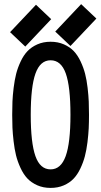

<svg xmlns="http://www.w3.org/2000/svg" viewBox="-20 -898 490 930"><path d="M102.5 -672.4 28.8 -742.2 154.3 -875 228 -805.2ZM321.3 -675.3 247.6 -745.1 373 -877.9 446.8 -808.1ZM411.1 -341.8Q411.1 -306.2 409.7 -276.1Q408.2 -246.1 403.6 -208.5Q398.9 -170.9 391.1 -141.1Q383.3 -111.3 369.1 -81.5Q355 -51.8 335.9 -32Q316.9 -12.2 288.6 0Q260.3 12.2 225.1 12.2Q189 12.2 160.2 -0.7Q131.3 -13.7 112.3 -33.9Q93.3 -54.2 79.1 -85.2Q64.9 -116.2 57.6 -145.8Q50.3 -175.3 45.9 -213.4Q41.5 -251.5 40.3 -279.5Q39.1 -307.6 39.1 -341.8Q39.1 -377 40.3 -406Q41.5 -435.1 46.1 -472.9Q50.8 -510.7 58.3 -540.5Q65.9 -570.3 80.1 -600.3Q94.2 -630.4 113.3 -650.4Q132.3 -670.4 160.9 -683.1Q189.5 -695.8 225.1 -695.8Q260.7 -695.8 289.6 -683.1Q318.4 -670.4 337.4 -650.4Q356.4 -630.4 370.6 -600.1Q384.8 -569.8 392.3 -540.3Q399.9 -510.7 404.3 -472.9Q408.7 -435.1 409.9 -406Q411.1 -377 411.1 -341.8ZM225.1 -606Q174.8 -606 151.9 -542Q128.9 -478 128.9 -341.8Q128.9 -206.1 151.6 -141.8Q174.3 -77.6 225.1 -77.6Q274.9 -77.6 298.1 -141.6Q321.3 -205.6 321.3 -341.8Q321.3 -478.5 298.6 -542.2Q275.9 -606 225.1 -606Z"/></svg>

Font: Anka/Coder Narrow
Style: Bold
Weight: 700
Width: 3
Monospace: yes
Version: Version 001.100